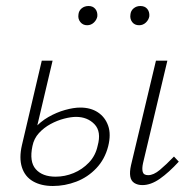

<svg xmlns="http://www.w3.org/2000/svg" viewBox="-20 -612 643 639"><path d="M156 7Q117 7 90 -8.5Q63 -24 53 -55Q43 -86 53 -129L119 -410H155L88 -126Q77 -74 99 -49Q121 -24 165 -24Q196 -24 225 -36Q254 -48 276 -71Q298 -94 305 -127Q318 -174 294.5 -198.5Q271 -223 233 -223Q216 -223 193 -217Q170 -211 148 -199Q126 -187 109.5 -169Q93 -151 88 -126H63Q72 -159 93 -183Q114 -207 141 -222.5Q168 -238 196.5 -246Q225 -254 247 -254Q282 -254 306 -238Q330 -222 340 -193.5Q350 -165 340 -125Q329 -82 300.5 -52Q272 -22 234 -7.5Q196 7 156 7ZM454 4Q438 4 427 -3Q416 -10 413.5 -25Q411 -40 416 -62L499 -410H537L456 -69Q452 -51 455 -40Q458 -29 473 -29Q491 -29 512 -46.5Q533 -64 559 -91L575 -74Q542 -38 512 -17Q482 4 454 4ZM270 -528Q256 -528 247.5 -538.5Q239 -549 241 -563Q242 -576 251.5 -584Q261 -592 275 -592Q289 -592 297 -582.5Q305 -573 304 -558Q302 -546 292.5 -537Q283 -528 270 -528ZM443 -528Q428 -528 420 -538.5Q412 -549 414 -563Q415 -576 424.5 -584Q434 -592 447 -592Q462 -592 470 -582.5Q478 -573 477 -558Q475 -546 465.5 -537Q456 -528 443 -528Z"/></svg>

Font: Ysabeau ExtraLight
Style: Italic
Weight: 250
Italic angle: -12°
Version: Version 2.000;gftools[0.9.27.dev2+g8671c4b]